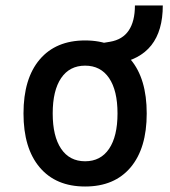

<svg xmlns="http://www.w3.org/2000/svg" viewBox="-20 -676 626 706"><path d="M293 9.8Q185.5 9.8 126 -60.5Q66.4 -130.9 66.4 -258.8Q66.4 -387.2 126 -457.3Q185.5 -527.3 293 -527.3Q400.9 -527.3 460.2 -457.3Q519.5 -387.2 519.5 -258.8Q519.5 -130.9 460.2 -60.5Q400.9 9.8 293 9.8ZM293 -83Q350.1 -83 381.1 -128.9Q412.1 -174.8 412.1 -258.8Q412.1 -343.3 381.1 -388.9Q350.1 -434.6 293 -434.6Q235.8 -434.6 204.8 -388.9Q173.8 -343.3 173.8 -258.8Q173.8 -174.8 204.8 -128.9Q235.8 -83 293 -83ZM379.9 -437 355.5 -517.6 384.8 -522.5Q430.7 -530.3 453.4 -564Q476.1 -597.7 476.1 -655.8H578.6Q578.6 -563 536.4 -509.5Q494.1 -456.1 409.2 -441.9Z"/></svg>

Font: Cascadia Mono PL
Style: Regular
Weight: 400
Monospace: yes
Designer: Aaron Bell
Foundry: Saja Typeworks
Version: Version 2102.003